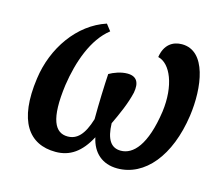

<svg xmlns="http://www.w3.org/2000/svg" viewBox="-84 -657 908 778"><g transform="rotate(15 370.0 -268.0)"><path d="M58 -258C32 -74 95 10 207 10C267 10 312 -21 348 -89C361 -27 403 10 466 10C581 10 671 -98 696 -273C713 -394 693 -544 590 -544C551 -544 518 -522 510 -469C563 -457 599 -372 584 -260C563 -115 513 -63 461 -63C420 -63 399 -94 397 -161C418 -205 441 -256 452 -304C460 -347 447 -372 407 -372C380 -372 351 -361 332 -350C329 -304 326 -222 326 -159C305 -90 277 -63 238 -63C185 -63 156 -114 176 -262C191 -363 227 -466 295 -519L274 -546C158 -508 76 -390 58 -258Z"/></g></svg>

Font: Noto Serif Condensed SemiBold
Style: Italic
Weight: 600
Width: 3
Italic angle: -12°
Designer: Monotype Design Team
Foundry: Monotype Imaging Inc.
Version: Version 2.014